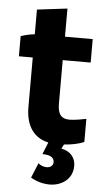

<svg xmlns="http://www.w3.org/2000/svg" viewBox="-59 -695 511 938"><g transform="rotate(5 197.0 -226.0)"><path d="M221 206C277 206 333 172 333 105C333 64 307 34 263 26L274 5C308 3 346 -4 372 -16V-129C352 -125 313 -118 290 -118C252 -118 232 -137 232 -191V-405H369V-520H233V-658L85 -640V-519C62 -517 35 -510 17 -504V-405H85V-163C85 -66 128 -13 197 2L173 61C217 61 231 76 231 96C231 111 219 123 199 123C181 123 167 115 158 107L128 180C154 196 188 206 221 206Z"/></g></svg>

Font: Fixel Text Bold
Style: Bold
Weight: 700
Width: 4
Designer: AlfaBravo + MacPaw
Foundry: Kyrylo Tkachov, Marchela Mozhyna, Serhii Makarenko, Maria Weinstein, Zakhar Kryvoshyya
Version: Version 1.211